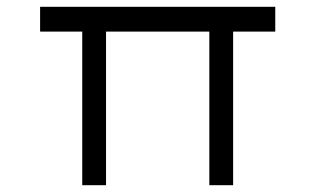

<svg xmlns="http://www.w3.org/2000/svg" viewBox="-20 -545 928 565"><path d="M222 0V-495L239 -452H98V-525H790V-452H653L666 -477V0H596V-477L608 -452H279L292 -465V0Z"/></svg>

Font: Lexend Peta Light
Style: Regular
Weight: 300
Version: Version 1.007